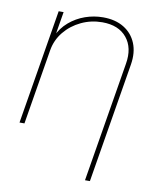

<svg xmlns="http://www.w3.org/2000/svg" viewBox="-83 -594 702 862"><g transform="rotate(10 268.0 -163.0)"><path d="M108.4 -342.8 51.8 0H29.3L115.7 -522.5H138.2L118.7 -405.3H112.8Q131.8 -447.3 164.1 -474.9Q196.3 -502.4 236.1 -516.4Q275.9 -530.3 317.4 -530.3Q373.5 -530.3 412.4 -506.6Q451.2 -482.9 468.5 -440.9Q485.8 -398.9 476.6 -342.8L386.2 204.1H363.8L454.1 -342.8Q466.8 -417 429.4 -462.4Q392.1 -507.8 317.9 -507.8Q267.1 -507.8 222.2 -486.6Q177.2 -465.3 146.7 -428Q116.2 -390.6 108.4 -342.8Z"/></g></svg>

Font: Inter 28pt Thin
Style: Italic
Weight: 250
Italic angle: -9.3988°
Designer: Rasmus Andersson
Foundry: rsms
Version: Version 4.001;git-66647c0bb